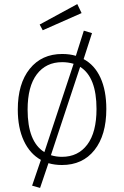

<svg xmlns="http://www.w3.org/2000/svg" viewBox="-20 -796 607 939"><path d="M500 -263Q500 -135 442 -62Q384 11 283 11Q247 11 217 2L176 123L137 112L180 -14Q126 -44 96.5 -107.5Q67 -171 67 -260Q67 -387 125.5 -459.5Q184 -532 284 -532Q321 -532 351 -523L390 -646L430 -634L389 -507Q443 -478 471.5 -415.5Q500 -353 500 -263ZM197 -52 340 -484Q313 -492 284 -492Q205 -492 160 -432.5Q115 -373 115 -260Q115 -103 197 -52ZM452 -263Q452 -419 372 -469L229 -37Q255 -29 283 -29Q362 -29 407 -89Q452 -149 452 -263ZM379 -732 189 -648 174 -676 358 -776Z"/></svg>

Font: FiraGO ExtraLight
Style: Regular
Weight: 200
Designer: bBox Type
Foundry: bBox Type GmbH
Version: Version 1.001